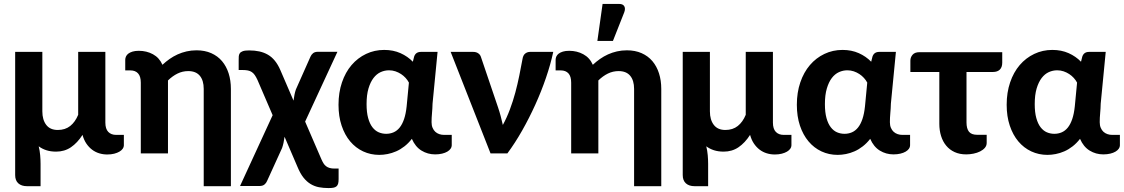

<svg xmlns="http://www.w3.org/2000/svg" viewBox="-20 -779 5709 975"><path d="M609 -94V-40.5Q609 -32 603.2 -23.8Q597.5 -15.5 586.5 -9Q575.5 -2.5 559.8 1.5Q544 5.5 524.5 5.5Q503.5 5.5 483.8 -0.5Q464 -6.5 447.5 -19Q431 -31.5 418.5 -50Q406 -68.5 399 -94Q373 -53.5 340.2 -31.2Q307.5 -9 265 -9Q237.5 -9 215.8 -16Q194 -23 176.5 -36Q182 -14 184 9.2Q186 32.5 186 53V166.5H117.5Q89 166.5 73 152Q57 137.5 57 110V-515.5H195V-213.5Q195 -170.5 214.8 -144.8Q234.5 -119 273.5 -119Q311 -119 336.5 -139.2Q362 -159.5 377 -196V-515.5H515V-156.5Q515 -124.5 529.8 -109.2Q544.5 -94 570 -94Z M616 -475.5Q616 -484 619.8 -492.2Q623.5 -500.5 631.8 -506.8Q640 -513 653 -517Q666 -521 685 -521Q724.5 -521 756.8 -503.5Q789 -486 805 -450Q822 -466 841.2 -479.5Q860.5 -493 882 -502.8Q903.5 -512.5 927.5 -518Q951.5 -523.5 978 -523.5Q1020 -523.5 1052.8 -509Q1085.5 -494.5 1107.5 -468.5Q1129.5 -442.5 1141 -406.5Q1152.5 -370.5 1152.5 -327.5V166.5H1014.5V-327.5Q1014.5 -370.5 994.8 -394.2Q975 -418 936 -418Q907 -418 881.5 -405.5Q856 -393 833 -370.5V0H695V-359Q695 -391 681.2 -406.2Q667.5 -421.5 642 -421.5H616Z M1699.5 77V130.5Q1699.5 145 1697 153.8Q1694.5 162.5 1688.5 167.5Q1682.5 172.5 1672.8 174.2Q1663 176 1648 176Q1622.5 176 1600 171.8Q1577.5 167.5 1557.8 155.8Q1538 144 1521.2 123Q1504.5 102 1490.5 68L1425 -84.5Q1423 -68.5 1419.8 -53.8Q1416.5 -39 1412.5 -27.5L1336 140.5Q1332 150.5 1323 158Q1314 165.5 1298 165.5H1199L1364.5 -194L1287.5 -373Q1280.5 -388 1273.8 -397.8Q1267 -407.5 1258.5 -413.2Q1250 -419 1238.8 -421.2Q1227.5 -423.5 1211.5 -423.5H1192V-473Q1192 -483.5 1192.5 -492.5Q1193 -501.5 1197.5 -508.2Q1202 -515 1212.8 -519Q1223.5 -523 1245 -523Q1273.5 -523 1297.2 -517.8Q1321 -512.5 1340.8 -501Q1360.5 -489.5 1376 -470.2Q1391.5 -451 1403.5 -423.5L1470.5 -268Q1472.5 -284 1475.5 -298.5Q1478.5 -313 1482.5 -324.5L1556.5 -491Q1560.5 -501 1569.5 -508.5Q1578.5 -516 1594.5 -516H1693.5L1529.5 -161.5L1612 29.5Q1617 41 1622.5 50Q1628 59 1635.8 65Q1643.5 71 1654 74Q1664.5 77 1679 77Z M2056.5 -359.5Q2050 -372 2039.8 -383.2Q2029.5 -394.5 2016.5 -403Q2003.5 -411.5 1988 -416.8Q1972.5 -422 1955.5 -422Q1933.5 -422 1913 -412.8Q1892.5 -403.5 1876.8 -383Q1861 -362.5 1851.2 -329.8Q1841.5 -297 1841.5 -250.5Q1841.5 -208.5 1849.5 -179.5Q1857.5 -150.5 1871.2 -132.8Q1885 -115 1903 -107.2Q1921 -99.5 1941 -99.5Q1961 -99.5 1978.5 -107Q1996 -114.5 2009.5 -131.2Q2023 -148 2032 -174.5Q2041 -201 2045 -239ZM2274 -94V-40.5Q2274 -32 2268.2 -23.8Q2262.5 -15.5 2251.5 -9Q2240.5 -2.5 2224.8 1.2Q2209 5 2189.5 5Q2152 5 2120.5 -14.2Q2089 -33.5 2071.5 -74Q2054 -51.5 2033.8 -35.8Q2013.5 -20 1991.8 -10.5Q1970 -1 1948.2 3.2Q1926.5 7.5 1906 7.5Q1862 7.5 1824 -10.2Q1786 -28 1758.2 -61Q1730.5 -94 1714.8 -141Q1699 -188 1699 -247Q1699 -309 1716.5 -360.5Q1734 -412 1765.2 -448.5Q1796.5 -485 1839 -505.2Q1881.5 -525.5 1931 -525.5Q1977 -525.5 2013.8 -509Q2050.5 -492.5 2076.5 -465.5L2083 -491.5Q2091 -515.5 2117.5 -515.5H2202L2176.5 -252.5Q2176 -228.5 2173.8 -204.8Q2171.5 -181 2171.5 -158.5Q2171.5 -142 2176.8 -129.8Q2182 -117.5 2190.5 -109.8Q2199 -102 2210.5 -98Q2222 -94 2235 -94Z M2789.5 -515.5Q2776 -452.5 2752.5 -383.8Q2729 -315 2698.2 -247.2Q2667.5 -179.5 2631.5 -116Q2595.5 -52.5 2556.5 0H2471L2268.5 -515.5H2383Q2398 -515.5 2408.2 -508.5Q2418.5 -501.5 2422 -490.5L2508.5 -235.5Q2516.5 -212 2522.5 -189.5Q2528.5 -167 2533.5 -144.5Q2553.5 -181 2569.2 -223Q2585 -265 2596.8 -308.8Q2608.5 -352.5 2617.2 -395.8Q2626 -439 2633 -477.5Q2636 -498.5 2647 -507Q2658 -515.5 2671.5 -515.5Z M2801.5 -475.5Q2801.5 -484 2805.2 -492.2Q2809 -500.5 2817.2 -506.8Q2825.5 -513 2838.5 -517Q2851.5 -521 2870.5 -521Q2910 -521 2942.2 -503.5Q2974.5 -486 2990.5 -450Q3007.5 -466 3026.8 -479.5Q3046 -493 3067.5 -502.8Q3089 -512.5 3113 -518Q3137 -523.5 3163.5 -523.5Q3205.5 -523.5 3238.2 -509Q3271 -494.5 3293 -468.5Q3315 -442.5 3326.5 -406.5Q3338 -370.5 3338 -327.5V166.5H3200V-327.5Q3200 -370.5 3180.2 -394.2Q3160.5 -418 3121.5 -418Q3092.5 -418 3067 -405.5Q3041.5 -393 3018.5 -370.5V0H2880.5V-359Q2880.5 -391 2866.8 -406.2Q2853 -421.5 2827.5 -421.5H2801.5ZM3013.5 -571 3040 -759H3124.5Q3143.5 -759 3150.2 -747.2Q3157 -735.5 3150 -716.5L3092.5 -571Z M3999 -94V-40.5Q3999 -32 3993.2 -23.8Q3987.5 -15.5 3976.5 -9Q3965.5 -2.5 3949.8 1.5Q3934 5.5 3914.5 5.5Q3893.5 5.5 3873.8 -0.5Q3854 -6.5 3837.5 -19Q3821 -31.5 3808.5 -50Q3796 -68.5 3789 -94Q3763 -53.5 3730.2 -31.2Q3697.5 -9 3655 -9Q3627.5 -9 3605.8 -16Q3584 -23 3566.5 -36Q3572 -14 3574 9.2Q3576 32.5 3576 53V166.5H3507.5Q3479 166.5 3463 152Q3447 137.5 3447 110V-515.5H3585V-213.5Q3585 -170.5 3604.8 -144.8Q3624.5 -119 3663.5 -119Q3701 -119 3726.5 -139.2Q3752 -159.5 3767 -196V-515.5H3905V-156.5Q3905 -124.5 3919.8 -109.2Q3934.5 -94 3960 -94Z M4384 -359.5Q4377.5 -372 4367.2 -383.2Q4357 -394.5 4344 -403Q4331 -411.5 4315.5 -416.8Q4300 -422 4283 -422Q4261 -422 4240.5 -412.8Q4220 -403.5 4204.2 -383Q4188.5 -362.5 4178.8 -329.8Q4169 -297 4169 -250.5Q4169 -208.5 4177 -179.5Q4185 -150.5 4198.8 -132.8Q4212.5 -115 4230.5 -107.2Q4248.5 -99.5 4268.5 -99.5Q4288.5 -99.5 4306 -107Q4323.5 -114.5 4337 -131.2Q4350.5 -148 4359.5 -174.5Q4368.5 -201 4372.5 -239ZM4601.5 -94V-40.5Q4601.5 -32 4595.8 -23.8Q4590 -15.5 4579 -9Q4568 -2.5 4552.2 1.2Q4536.5 5 4517 5Q4479.5 5 4448 -14.2Q4416.5 -33.5 4399 -74Q4381.5 -51.5 4361.2 -35.8Q4341 -20 4319.2 -10.5Q4297.5 -1 4275.8 3.2Q4254 7.5 4233.5 7.5Q4189.5 7.5 4151.5 -10.2Q4113.5 -28 4085.8 -61Q4058 -94 4042.2 -141Q4026.5 -188 4026.5 -247Q4026.5 -309 4044 -360.5Q4061.5 -412 4092.8 -448.5Q4124 -485 4166.5 -505.2Q4209 -525.5 4258.5 -525.5Q4304.5 -525.5 4341.2 -509Q4378 -492.5 4404 -465.5L4410.5 -491.5Q4418.5 -515.5 4445 -515.5H4529.5L4504 -252.5Q4503.5 -228.5 4501.2 -204.8Q4499 -181 4499 -158.5Q4499 -142 4504.2 -129.8Q4509.5 -117.5 4518 -109.8Q4526.5 -102 4538 -98Q4549.5 -94 4562.5 -94Z M5069.5 -461Q5069.5 -437.5 5057.2 -425.5Q5045 -413.5 5022.5 -413.5H4888V-157.5Q4888 -126 4900.5 -110.2Q4913 -94.5 4942 -94.5H4990.5V-53.5Q4990.5 -39 4981.2 -28.2Q4972 -17.5 4957 -10Q4942 -2.5 4923.5 1.2Q4905 5 4886.5 5Q4853 5 4827.5 -6.8Q4802 -18.5 4784.8 -39.5Q4767.5 -60.5 4758.8 -88.8Q4750 -117 4750 -150V-413.5H4603V-471Q4603 -488 4614.2 -501Q4625.5 -514 4649 -514H5069.5Z M5449.5 -359.5Q5443 -372 5432.8 -383.2Q5422.5 -394.5 5409.5 -403Q5396.5 -411.5 5381 -416.8Q5365.5 -422 5348.5 -422Q5326.5 -422 5306 -412.8Q5285.5 -403.5 5269.8 -383Q5254 -362.5 5244.2 -329.8Q5234.5 -297 5234.5 -250.5Q5234.5 -208.5 5242.5 -179.5Q5250.5 -150.5 5264.2 -132.8Q5278 -115 5296 -107.2Q5314 -99.5 5334 -99.5Q5354 -99.5 5371.5 -107Q5389 -114.5 5402.5 -131.2Q5416 -148 5425 -174.5Q5434 -201 5438 -239ZM5667 -94V-40.5Q5667 -32 5661.2 -23.8Q5655.5 -15.5 5644.5 -9Q5633.5 -2.5 5617.8 1.2Q5602 5 5582.5 5Q5545 5 5513.5 -14.2Q5482 -33.5 5464.5 -74Q5447 -51.5 5426.8 -35.8Q5406.5 -20 5384.8 -10.5Q5363 -1 5341.2 3.2Q5319.5 7.5 5299 7.5Q5255 7.5 5217 -10.2Q5179 -28 5151.2 -61Q5123.5 -94 5107.8 -141Q5092 -188 5092 -247Q5092 -309 5109.5 -360.5Q5127 -412 5158.2 -448.5Q5189.5 -485 5232 -505.2Q5274.5 -525.5 5324 -525.5Q5370 -525.5 5406.8 -509Q5443.5 -492.5 5469.5 -465.5L5476 -491.5Q5484 -515.5 5510.5 -515.5H5595L5569.5 -252.5Q5569 -228.5 5566.8 -204.8Q5564.5 -181 5564.5 -158.5Q5564.5 -142 5569.8 -129.8Q5575 -117.5 5583.5 -109.8Q5592 -102 5603.5 -98Q5615 -94 5628 -94Z"/></svg>

Font: Lato 2
Style: Regular
Weight: 800
Designer: Lukasz Dziedzic with Adam Twardoch and Botio Nikoltchev
Foundry: tyPoland Lukasz Dziedzic
Version: Version 2.015; 2015-08-06; http://www.latofonts.com/